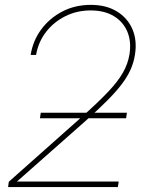

<svg xmlns="http://www.w3.org/2000/svg" viewBox="-20 -757 595 777"><path d="M12.7 0 15.6 -21.5 309.1 -282.2Q375 -340.8 415.5 -383.3Q456.1 -425.8 476.8 -461.9Q497.6 -498 503.9 -536.6Q512.2 -588.4 495.4 -628.7Q478.5 -668.9 440.4 -691.9Q402.3 -714.8 346.7 -714.8Q291 -714.8 243.9 -691.2Q196.8 -667.5 165.8 -627Q134.8 -586.4 126 -534.7H104Q113.3 -592.8 147.2 -638.4Q181.2 -684.1 232.7 -710.7Q284.2 -737.3 347.7 -737.3Q409.7 -737.3 453.1 -710.7Q496.6 -684.1 516.1 -638.4Q535.6 -592.8 525.9 -534.2Q521 -503.4 508.1 -474.6Q495.1 -445.8 471.9 -415.3Q448.7 -384.8 412.8 -348.9Q377 -313 326.2 -267.6L49.8 -23.4L49.3 -22.5H460.4L457 0ZM141.6 -278.3 145 -300.8H493.7L490.2 -278.3Z"/></svg>

Font: Inter 28pt Thin
Style: Italic
Weight: 250
Italic angle: -9.3988°
Designer: Rasmus Andersson
Foundry: rsms
Version: Version 4.001;git-66647c0bb